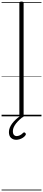

<svg xmlns="http://www.w3.org/2000/svg" viewBox="-20 -1473 545 2431"><path d="M252 14Q238 14 231.5 9.5Q225 5 225 -5V-1434Q225 -1444 231.5 -1448.5Q238 -1453 252 -1453Q266 -1453 272.5 -1448.5Q279 -1444 279 -1434V-5Q279 5 273 9.5Q267 14 252 14ZM185 297Q147 297 120 273Q93 249 93 199Q93 171 104 143.5Q115 116 134.5 90Q154 64 180.5 39.5Q207 15 239 -6L277 -5V0Q254 18 230 40Q206 62 186 86.5Q166 111 154.5 136.5Q143 162 143 187Q143 220 156.5 235Q170 250 191 250Q209 250 230.5 240.5Q252 231 272 210Q278 204 285 203.5Q292 203 298 209Q306 215 307 223.5Q308 232 303 239Q291 257 271 270Q251 283 228.5 290Q206 297 185 297ZM0 928H505V938H0ZM0 -20H505V0H0ZM0 -505H505V-500H0ZM0 -1448H505V-1438H0Z"/></svg>

Font: Playwrite ID Guides
Style: Regular
Weight: 400
Designer: Veronika Burian, José Scaglione
Foundry: TypeTogether
Version: Version 1.003